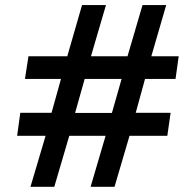

<svg xmlns="http://www.w3.org/2000/svg" viewBox="-20 -717 758 744"><path d="M98.1 6.8 156.7 -190.9H46.4L58.6 -279.8H179.7L216.3 -411.1H76.7L90.3 -499H240.7L297.9 -697.3H390.6L332.5 -499H474.1L532.2 -697.3H624L566.4 -499H672.4L660.2 -411.1H542L505.9 -279.8H641.1L628.4 -190.9H481.9L423.8 6.8H331.1L389.2 -190.9H248.5L190.4 6.8ZM271 -279.3H413.6L451.2 -411.1H308.1Z"/></svg>

Font: Kameron
Style: Regular
Weight: 400
Designer: Vernon Adams
Foundry: Vernon Adams
Version: Version 1.100